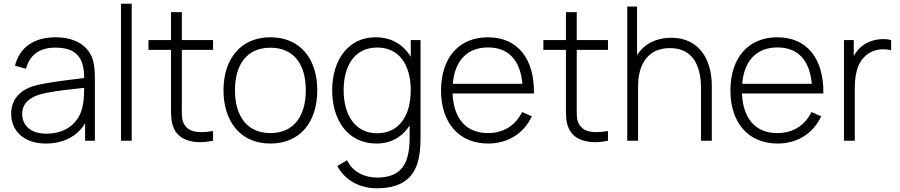

<svg xmlns="http://www.w3.org/2000/svg" viewBox="-20 -755 4826 1030"><path d="M474.5 -444.5C448 -514 377.5 -555 278.5 -555C161.5 -555 85 -500.5 60.5 -402.5L119.5 -386C140.5 -463 194 -499.5 276.5 -499.5C389.5 -499.5 431.5 -446 431.5 -336.5C368 -328.5 261 -317 182 -299.5C103.5 -281 40 -235.5 40 -144C40 -59 101.5 15 226 15C319.5 15 395 -23.5 436.5 -94V0H489V-336.5C489 -375 485.5 -415.5 474.5 -444.5ZM229 -38C132 -38 99 -94 99 -143.5C99 -209.5 154 -238 201.5 -250.5C268.5 -267.5 365.5 -276.5 431.5 -283.5C431.5 -259.5 430.5 -224.5 425.5 -197.5C411.5 -101 339 -38 229 -38Z M686.5 0V-735H629V0Z M1123 -487.5V-540H955.5V-690H897.5V-540H776.5V-487.5H897.5V-187.5C897.5 -137.5 896 -101 914 -63.5C947 6 1037 18.5 1123 0V-52C1042.5 -39 990.5 -45.5 966.5 -91.5C953.5 -116 955.5 -142.5 955.5 -188.5V-487.5Z M1430.5 15C1590 15 1682 -100.5 1682 -271C1682 -438 1591.5 -555 1430.5 -555C1273 -555 1179 -440.5 1179 -271C1179 -103 1270 15 1430.5 15ZM1430.5 -41C1305.5 -41 1240.5 -132 1240.5 -271C1240.5 -405 1301.5 -499 1430.5 -499C1557 -499 1620.5 -409.5 1620.5 -271C1620.5 -134.5 1558 -41 1430.5 -41Z M2183.5 -450C2145 -515 2081 -555 1994 -555C1847 -555 1762 -431 1762 -271C1762 -109 1847 15 1999.5 15C2079 15 2139 -22 2177.5 -81.5V-19C2178 124 2133.5 197.5 2002.5 197.5C1940 197.5 1874.5 171.5 1841.5 104.5L1789.5 135.5C1837.5 223 1922 255 2002 255C2138 255 2213 196.5 2230.5 71C2235 42 2236 13 2236 -19V-540H2183.5ZM2003 -40C1884 -40 1823.5 -140 1823.5 -271C1823.5 -401 1881 -500 2004 -500C2123 -500 2183.5 -404.5 2183.5 -271C2183.5 -138.5 2124 -40 2003 -40Z M2844.5 -253.5C2847 -443 2755 -555 2597.5 -555C2442.5 -555 2346 -446 2346 -269C2346 -95 2443.5 15 2598.5 15C2703.5 15 2789.5 -38 2833 -131L2781 -154C2744.5 -81 2680.5 -41 2597.5 -41C2481 -41 2413 -118.5 2408 -253.5ZM2598.5 -500.5C2707.5 -500.5 2771 -432.5 2782.5 -305.5H2409C2419.5 -430 2486.5 -500.5 2598.5 -500.5Z M3241.5 -487.5V-540H3074V-690H3016V-540H2895V-487.5H3016V-187.5C3016 -137.5 3014.5 -101 3032.5 -63.5C3065.5 6 3155.5 18.5 3241.5 0V-52C3161 -39 3109 -45.5 3085 -91.5C3072 -116 3074 -142.5 3074 -188.5V-487.5Z M3581 -552.5C3504 -552.5 3437.5 -522.5 3397.5 -459V-720H3345V0H3403V-291.5C3403 -410.5 3456 -497 3573.5 -497C3686.5 -497 3740.5 -417.5 3740.5 -281V0H3798.5V-295.5C3798.5 -436.5 3730 -552.5 3581 -552.5Z M4397 -253.5C4399.5 -443 4307.5 -555 4150 -555C3995 -555 3898.5 -446 3898.5 -269C3898.5 -95 3996 15 4151 15C4256 15 4342 -38 4385.5 -131L4333.5 -154C4297 -81 4233 -41 4150 -41C4033.5 -41 3965.5 -118.5 3960.5 -253.5ZM4151 -500.5C4260 -500.5 4323.5 -432.5 4335 -305.5H3961.5C3972 -430 4039 -500.5 4151 -500.5Z M4598 -502.5C4584.5 -491 4571 -474.5 4560 -455V-540H4507.5V0H4565.5V-267.5C4565.5 -333 4569.5 -409.5 4625 -457.5C4666.5 -493 4718 -495.5 4760.5 -485.5V-540C4713 -553.5 4641 -542 4598 -502.5Z"/></svg>

Font: Hauora Light
Style: Regular
Weight: 300
Designer: Wayne Shih
Foundry: WCYS
Version: Version 1.001;hotconv 1.0.109;makeotfexe 2.5.65596